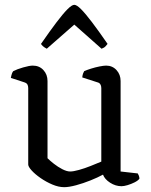

<svg xmlns="http://www.w3.org/2000/svg" viewBox="-20 -772 625 796"><path d="M246 4Q223 4 197 -7Q171 -18 148 -34Q125 -50 111 -65.5Q97 -81 97 -90V-407Q97 -416 93.5 -422Q90 -428 80 -431L25 -449Q27 -460 29.5 -467Q32 -474 35 -477Q50 -485 76 -492.5Q102 -500 116 -500Q143 -500 160 -481.5Q177 -463 177 -436V-116Q187 -106 203.5 -93Q220 -80 238.5 -70.5Q257 -61 271 -61Q284 -61 307.5 -67.5Q331 -74 356 -84Q381 -94 400 -102V-407Q400 -416 396 -422.5Q392 -429 383 -431L321 -451Q322 -461 324.5 -467.5Q327 -474 329 -477Q340 -482 357.5 -487.5Q375 -493 392.5 -496.5Q410 -500 420 -500Q446 -500 463 -481.5Q480 -463 480 -436V-61L551 -53Q553 -50 555.5 -44Q558 -38 558 -31Q552 -23 538 -16Q524 -9 509 -4.5Q494 0 484 0Q459 0 436.5 -14.5Q414 -29 407 -48Q385 -36 355 -24Q325 -12 295.5 -4Q266 4 246 4ZM174 -570Q164 -575 158 -580.5Q152 -586 150 -590Q188 -645 215 -680.5Q242 -716 260 -734Q278 -752 288 -752Q298 -752 316 -734Q334 -716 361 -680.5Q388 -645 426 -590Q423 -586 417.5 -580Q412 -574 401 -570L288 -670Z"/></svg>

Font: Texturina Medium 12pt Light
Style: Regular
Weight: 300
Version: Version 1.002